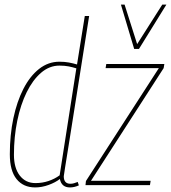

<svg xmlns="http://www.w3.org/2000/svg" viewBox="-20 -810 748 840"><path d="M286 10Q249 10 242 -27Q223 -12 193 -1Q163 10 134 10Q82 10 52.5 -26.5Q23 -63 23 -135Q23 -219 38.5 -292.5Q54 -366 82.5 -421.5Q111 -477 151 -508.5Q191 -540 240 -540Q263 -540 281.5 -536.5Q300 -533 317 -528L351 -740H370Q339 -545 318 -411.5Q297 -278 284 -197Q271 -116 265 -79Q259 -42 259 -39Q259 -6 288 -6Q296 -6 304.5 -8.5Q313 -11 320 -14L325 1Q305 10 286 10ZM135 -9Q165 -9 192 -18Q219 -27 241 -43L314 -511Q298 -516 280.5 -519.5Q263 -523 240 -523Q196 -523 159.5 -491.5Q123 -460 96.5 -406Q70 -352 55.5 -281.5Q41 -211 41 -133Q41 -75 66.5 -42Q92 -9 135 -9ZM354 0 356 -18 675 -512H442L445 -530H699L696 -512L378 -19H639L636 0ZM708 -790 588 -596H567L509 -790H525L580 -617L690 -790Z"/></svg>

Font: Georama SemiCondensed Thin
Style: Italic
Weight: 100
Width: 4
Italic angle: -9°
Designer: Jean-Baptiste Levee
Foundry: Production Type
Version: Version 1.000